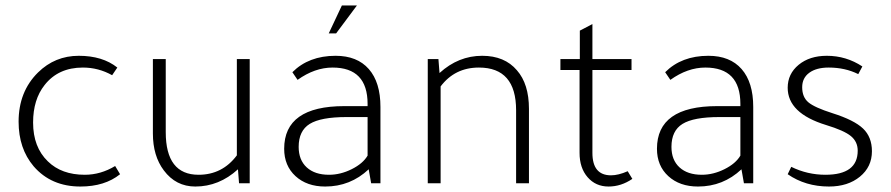

<svg xmlns="http://www.w3.org/2000/svg" viewBox="-20 -670 3256 702"><path d="M419 -33Q363 12 274 12Q167 12 103 -62Q48 -127 48 -225Q48 -335 119 -405Q181 -466 268 -466Q355 -466 409 -423L390 -395Q340 -423 283 -423Q193 -423 143 -359Q101 -306 101 -222Q101 -132 155 -80Q205 -31 290 -31Q348 -31 401 -63Z M850 -51Q781 12 694 12Q623 12 579 -47Q539 -100 539 -182V-454H586V-187Q586 -31 706 -31Q793 -31 846 -102V-454H893V0H854Z M1371 0H1337L1328 -51Q1261 12 1169 12Q1102 12 1060.5 -26Q1019 -64 1019 -126Q1019 -282 1239 -282H1324V-290Q1324 -423 1196 -423Q1131 -423 1068 -378L1049 -406Q1109 -466 1207 -466Q1286 -466 1328.5 -417.5Q1371 -369 1371 -279ZM1324 -242H1247Q1153 -242 1112.5 -217Q1072 -192 1072 -133Q1072 -85 1101.5 -58Q1131 -31 1183 -31Q1225 -31 1266 -51.5Q1307 -72 1324 -101ZM1285 -650 1209 -548H1182L1230 -650Z M1587 -403Q1656 -466 1743 -466Q1825 -466 1870 -413Q1914 -363 1914 -272V0H1867V-267Q1867 -423 1731 -423Q1643 -423 1591 -354V0H1544V-454H1583Z M2146 -414V-111Q2146 -29 2214 -29Q2241 -29 2275 -44L2292 -16Q2251 12 2205 12Q2158 12 2128.5 -22Q2099 -56 2099 -111V-414H2029V-454H2100V-558L2146 -582V-454H2289V-414Z M2734 0H2700L2691 -51Q2624 12 2532 12Q2465 12 2423.5 -26Q2382 -64 2382 -126Q2382 -282 2602 -282H2687V-290Q2687 -423 2559 -423Q2494 -423 2431 -378L2412 -406Q2472 -466 2570 -466Q2649 -466 2691.5 -417.5Q2734 -369 2734 -279ZM2687 -242H2610Q2516 -242 2475.5 -217Q2435 -192 2435 -133Q2435 -85 2464.5 -58Q2494 -31 2546 -31Q2588 -31 2629 -51.5Q2670 -72 2687 -101Z M3118 -399Q3070 -423 3010 -423Q2965 -423 2939 -404Q2913 -385 2913 -351Q2913 -315 2935.5 -296Q2958 -277 3024 -256Q3103 -231 3135.5 -200Q3168 -169 3168 -117Q3168 -60 3124 -24Q3080 12 3011 12Q2925 12 2860 -33L2873 -60Q2932 -31 2998 -31Q3116 -31 3116 -119Q3116 -152 3091 -172.5Q3066 -193 3000 -213Q2860 -256 2860 -349Q2860 -400 2900 -433Q2940 -466 3003 -466Q3074 -466 3133 -427Z"/></svg>

Font: Tajawal Light
Style: Regular
Weight: 300
Designer: Boutros Fonts
Foundry: Created by Boutros International 2017
Version: Version 1.700